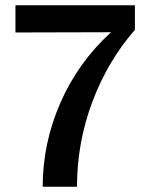

<svg xmlns="http://www.w3.org/2000/svg" viewBox="-20 -703 582 733"><path d="M39 -579V-683H495V-589Q391 -470 332.5 -314Q274 -158 274 10H143Q143 -156 210.5 -310.5Q278 -465 404 -580Q344 -580 221.5 -579.5Q99 -579 39 -579Z"/></svg>

Font: Coval
Style: Bold
Weight: 700
Foundry: Context Ltd
Version: Version 001.000